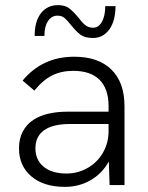

<svg xmlns="http://www.w3.org/2000/svg" viewBox="-20 -721 577 748"><path d="M404 -92Q378 -45 333 -19Q288 7 233 7Q150 7 102 -34Q54 -75 54 -143Q54 -181 69 -209Q84 -237 110 -254Q158 -286 246 -286H403V-307Q403 -375 368 -410Q333 -445 265 -445Q219 -445 183 -427Q147 -409 114 -368L68 -407Q145 -500 269 -500Q363 -500 414 -450Q465 -400 465 -307V0H407ZM239 -45Q283 -45 321 -66.5Q359 -88 381 -126Q403 -164 403 -211V-238H254Q185 -238 151 -213Q118 -189 118 -143Q118 -98 150 -71.5Q182 -45 239 -45ZM257 -623Q242 -642 231.5 -651Q221 -660 204 -660Q181 -660 167 -639Q153 -618 153 -581H115Q115 -638 139.5 -669.5Q164 -701 206 -701Q233 -701 249 -689Q265 -677 285 -653Q300 -633 312.5 -623Q325 -613 343 -613Q364 -613 377 -636Q390 -659 390 -697H430Q430 -640 406 -606.5Q382 -573 342 -573Q311 -573 294 -585.5Q277 -598 257 -623Z"/></svg>

Font: Hanken Grotesk Light
Style: Regular
Weight: 300
Designer: Alfredo Marco Pradil
Foundry: Hanken Design Co.
Version: Version 3.014